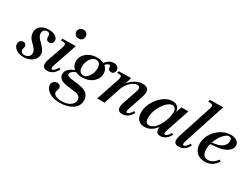

<svg xmlns="http://www.w3.org/2000/svg" viewBox="-77 -1448 3241 2473"><g transform="rotate(30 1543.0 -211.5)"><path d="M149 14Q105 14 69.5 -0.5Q34 -15 13.5 -40Q-7 -65 -7 -95Q-7 -122 9 -139.5Q25 -157 51 -157Q78 -157 91.5 -138Q105 -119 96 -92L92 -78Q83 -52 99.5 -33.5Q116 -15 148 -15Q183 -15 206.5 -36Q230 -57 230 -88Q230 -129 186 -174L141 -220Q97 -265 97 -327Q97 -386 141.5 -421.5Q186 -457 260 -457Q321 -457 359 -433Q397 -409 397 -371Q397 -346 381.5 -330Q366 -314 342 -314Q320 -314 307 -328Q294 -342 294 -364L295 -385Q295 -428 254 -428Q225 -428 207 -411Q189 -394 189 -366Q189 -324 226 -286L274 -236Q303 -206 316.5 -179.5Q330 -153 330 -126Q330 -87 306 -55Q282 -23 240.5 -4.5Q199 14 149 14Z M501 14Q450 14 436.5 -20.5Q423 -55 446 -122L523 -342Q538 -383 530 -398.5Q522 -414 485 -414H460L469 -443L665 -446L545 -95Q524 -32 551 -32Q566 -32 584 -50Q602 -68 619 -99L642 -84Q591 14 501 14ZM646 -548Q614 -548 595 -567.5Q576 -587 576 -615Q576 -641 595 -660.5Q614 -680 646 -680Q678 -680 696 -660.5Q714 -641 714 -615Q714 -587 696 -567.5Q678 -548 646 -548Z M850 290Q772 290 721.5 267.5Q671 245 647 212.5Q623 180 623 152Q623 125 642.5 103.5Q662 82 695 82Q724 82 737.5 97.5Q751 113 751 129Q751 134 749.5 139.5Q748 145 744 158Q735 182 735 196Q735 213 748.5 227Q762 241 789 250.5Q816 260 857 260Q913 260 952 244Q991 228 1012 202Q1033 176 1033 147Q1033 81 948 69L824 53Q754 43 723.5 16.5Q693 -10 693 -49Q693 -91 725.5 -124Q758 -157 827 -180L853 -165Q809 -150 786 -129.5Q763 -109 763 -89Q763 -74 778.5 -64.5Q794 -55 824 -51L945 -35Q1031 -24 1069 13.5Q1107 51 1107 108Q1107 152 1087 186Q1067 220 1031.5 243Q996 266 949 278Q902 290 850 290ZM934 -137Q856 -137 809 -176Q762 -215 762 -278Q762 -329 791 -369.5Q820 -410 870 -433.5Q920 -457 981 -457Q1059 -457 1106 -418Q1153 -379 1153 -316Q1153 -266 1124 -225Q1095 -184 1045.5 -160.5Q996 -137 934 -137ZM934 -167Q965 -167 991 -191Q1017 -215 1033.5 -254Q1050 -293 1050 -337Q1050 -379 1032 -402.5Q1014 -426 983 -426Q951 -426 924 -402.5Q897 -379 881 -340.5Q865 -302 865 -257Q865 -215 883.5 -191Q902 -167 934 -167ZM1224 -382Q1204 -382 1190.5 -393Q1177 -404 1177 -425Q1177 -439 1172.5 -447Q1168 -455 1156 -455Q1144 -455 1128.5 -443.5Q1113 -432 1096 -409L1072 -421Q1090 -457 1124.5 -480.5Q1159 -504 1199 -504Q1237 -504 1257.5 -484Q1278 -464 1278 -438Q1278 -415 1263.5 -398.5Q1249 -382 1224 -382Z M1616 14Q1566 14 1552 -20Q1538 -54 1561 -121L1635 -339Q1646 -373 1637 -392.5Q1628 -412 1601 -412Q1579 -412 1553.5 -398.5Q1528 -385 1504 -362Q1480 -339 1461 -310Q1442 -281 1431 -249L1349 0H1240L1355 -342Q1369 -384 1361 -399Q1353 -414 1317 -414H1296L1305 -443L1487 -446L1447 -307L1442 -326Q1483 -388 1540 -422.5Q1597 -457 1658 -457Q1720 -457 1739.5 -421Q1759 -385 1735 -315L1660 -92Q1650 -62 1652 -47Q1654 -32 1667 -32Q1681 -32 1699 -49Q1717 -66 1734 -97L1757 -83Q1707 14 1616 14Z M1948 14Q1885 14 1852 -24.5Q1819 -63 1819 -130Q1819 -190 1843.5 -247.5Q1868 -305 1909 -353Q1950 -401 2000 -429Q2050 -457 2101 -457Q2162 -457 2189 -416.5Q2216 -376 2203 -306H2189L2237 -443H2341L2224 -95Q2203 -32 2231 -32Q2245 -32 2263.5 -50Q2282 -68 2298 -99L2321 -84Q2297 -37 2261.5 -11.5Q2226 14 2185 14Q2135 14 2121.5 -24Q2108 -62 2133 -133L2141 -118Q2106 -55 2055.5 -20.5Q2005 14 1948 14ZM1989 -33Q2022 -33 2055 -58Q2088 -83 2116 -127.5Q2144 -172 2163 -232Q2173 -260 2177 -286.5Q2181 -313 2181 -333Q2181 -371 2166.5 -391Q2152 -411 2125 -411Q2093 -411 2058.5 -383.5Q2024 -356 1995 -311Q1966 -266 1948.5 -214.5Q1931 -163 1931 -114Q1931 -33 1989 -33Z M2456 14Q2405 14 2392 -19.5Q2379 -53 2402 -122L2561 -610Q2574 -650 2564.5 -665.5Q2555 -681 2518 -681H2498L2507 -710L2703 -713L2501 -95Q2480 -32 2507 -32Q2522 -32 2540 -50Q2558 -68 2575 -99L2598 -84Q2548 14 2456 14Z M2844 14Q2766 14 2720 -33Q2674 -80 2674 -158Q2674 -216 2698 -269.5Q2722 -323 2764 -365Q2806 -407 2858.5 -431.5Q2911 -456 2968 -456Q3025 -456 3059 -431.5Q3093 -407 3093 -365Q3093 -311 3034.5 -273Q2976 -235 2874 -226L2771 -216L2774 -242L2848 -253Q2917 -263 2957 -297Q2997 -331 2997 -380Q2997 -428 2959 -428Q2930 -428 2899 -401Q2868 -374 2841.5 -330.5Q2815 -287 2798.5 -236Q2782 -185 2782 -137Q2782 -84 2804 -55Q2826 -26 2868 -26Q2903 -26 2937.5 -47Q2972 -68 3002 -108L3024 -90Q2992 -39 2946.5 -12.5Q2901 14 2844 14Z"/></g></svg>

Font: Baskervville SemiBold
Style: Italic
Weight: 600
Italic angle: -18°
Version: Version 1.100